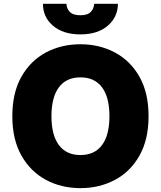

<svg xmlns="http://www.w3.org/2000/svg" viewBox="-20 -967 835 997"><path d="M751.4 -363.6Q751.4 -242.2 704.2 -158.9Q657 -75.6 576.7 -32.8Q496.4 9.9 397.7 9.9Q298.3 9.9 218.2 -33.2Q138.1 -76.3 91.1 -159.6Q44 -242.9 44 -363.6Q44 -485.1 91.1 -568.4Q138.1 -651.6 218.2 -694.4Q298.3 -737.2 397.7 -737.2Q496.4 -737.2 576.7 -694.4Q657 -651.6 704.2 -568.4Q751.4 -485.1 751.4 -363.6ZM548.3 -363.6Q548.3 -461.6 509.8 -513.5Q471.2 -565.3 397.7 -565.3Q324.2 -565.3 285.7 -513.5Q247.2 -461.6 247.2 -363.6Q247.2 -265.6 285.7 -213.8Q324.2 -161.9 397.7 -161.9Q471.2 -161.9 509.8 -213.8Q548.3 -265.6 548.3 -363.6ZM468.8 -947.4H592.3Q592 -878.2 539.4 -833.3Q486.9 -788.4 397.7 -788.4Q307.9 -788.4 255.3 -833.3Q202.8 -878.2 203.1 -947.4H325.3Q324.9 -925.1 341.4 -906.4Q358 -887.8 397.7 -887.8Q435.7 -887.8 452.1 -905.9Q468.4 -924 468.8 -947.4Z"/></svg>

Font: Inter UI Black
Style: Regular
Weight: 900
Designer: Rasmus Andersson
Foundry: rsms
Version: 3.2;8d6f07862